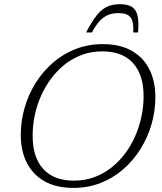

<svg xmlns="http://www.w3.org/2000/svg" viewBox="-20 -908 792 938"><path d="M139.5 -244Q139.5 -140.5 190.8 -83Q242 -25.5 342 -25.5Q393 -25.5 437.8 -41.5Q482.5 -57.5 520.2 -86.2Q558 -115 588 -154Q618 -193 638.8 -239.2Q659.5 -285.5 670.5 -336Q681.5 -386.5 681.5 -438.5Q681.5 -542 630.2 -599.5Q579 -657 478.5 -657Q428 -657 383 -641Q338 -625 300.2 -596Q262.5 -567 232.8 -528Q203 -489 182 -443Q161 -397 150.2 -346.5Q139.5 -296 139.5 -244ZM739 -434Q739 -365.5 720.2 -300.8Q701.5 -236 666.2 -179.8Q631 -123.5 581.8 -80.8Q532.5 -38 471.2 -14Q410 10 339 10Q255 10 197.8 -22.2Q140.5 -54.5 111 -112.8Q81.5 -171 81.5 -248.5Q81.5 -316.5 100.2 -381.5Q119 -446.5 154.2 -502.8Q189.5 -559 238.8 -601.8Q288 -644.5 349.5 -668.5Q411 -692.5 482 -692.5Q566 -692.5 623.2 -660Q680.5 -627.5 709.8 -569.5Q739 -511.5 739 -434ZM559 -844Q530.5 -844 508 -834.8Q485.5 -825.5 466.2 -804.5Q447 -783.5 429 -749.5H400.5Q429 -804 453.2 -834Q477.5 -864 504.2 -875.8Q531 -887.5 566 -887.5Q602.5 -887.5 623.5 -875Q644.5 -862.5 651.8 -832.2Q659 -802 654.5 -749.5H631Q634 -801 618.2 -822.5Q602.5 -844 559 -844Z"/></svg>

Font: Newsreader Light
Style: Italic
Weight: 300
Italic angle: -17°
Designer: Hugues Gentile
Foundry: Production Type
Version: Version 1.003